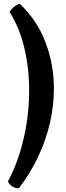

<svg xmlns="http://www.w3.org/2000/svg" viewBox="-20 -820 360 1040"><path d="M82 200Q59 200 43.5 188Q28 176 23 163Q60 94 85.5 13.5Q111 -67 124.5 -154.5Q138 -242 138 -330Q138 -449 112 -559.5Q86 -670 32 -755Q43 -774 59.5 -785.5Q76 -797 87 -800Q182 -709 227 -589.5Q272 -470 272 -341Q272 -246 250 -152Q228 -58 185.5 31.5Q143 121 82 200Z"/></svg>

Font: Texturina 12pt ExtraBold
Style: Regular
Weight: 800
Designer: Guillermo Torres Carreño
Foundry: Omnibus-Type
Version: Version 1.002